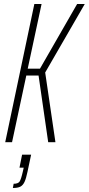

<svg xmlns="http://www.w3.org/2000/svg" viewBox="-20 -708 442 956"><path d="M6 0 151 -688H187L118 -366H179L364 -688H402L205 -347L256 0H220L172 -332H111L40 0ZM94 145 98 127H77L90 62H135L117 147Q110 181 102 198Q94 215 81 221.5Q68 228 44 228L48 207Q70 207 77.5 196Q85 185 94 145Z"/></svg>

Font: Saira Ultra Condensed Thin
Style: Italic
Weight: 100
Width: 1
Italic angle: -12°
Designer: Hector Gatti with collaboration of the Omnibus-Type team
Foundry: Omnibus-Type
Version: Version 1.001; ttfautohint (v1.8)